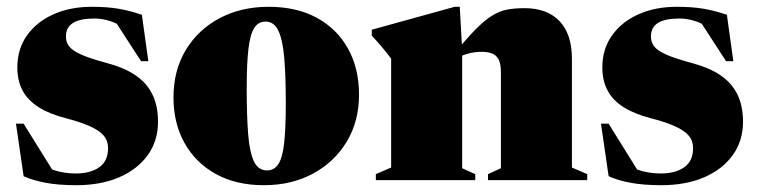

<svg xmlns="http://www.w3.org/2000/svg" viewBox="-20 -530 2229 565"><path d="M250 -510Q296 -510 329.2 -504.2Q362.5 -498.5 397.5 -486.5L416.5 -350H395L309.5 -482L357 -439.5Q331 -459 306.5 -467.2Q282 -475.5 258 -475.5Q215.5 -475.5 194.8 -462.5Q174 -449.5 174 -422.5Q174 -407 182.8 -394.5Q191.5 -382 217.8 -370Q244 -358 298 -343.5Q338.5 -332.5 366.5 -316.2Q394.5 -300 411.8 -278.5Q429 -257 437 -230.5Q445 -204 445 -172Q445 -115.5 414.8 -73.5Q384.5 -31.5 330.5 -8.2Q276.5 15 204.5 15Q152 15 113.8 7.8Q75.5 0.5 49.5 -11.5L27 -166H49.5L145 -12.5L102.5 -45Q118 -36.5 134.5 -30.8Q151 -25 168.5 -22.2Q186 -19.5 202.5 -19.5Q246 -19.5 272 -37.8Q298 -56 298 -94Q298 -109 292 -120.8Q286 -132.5 272.2 -142.8Q258.5 -153 234.5 -162.8Q210.5 -172.5 174 -182Q125.5 -194.5 93.8 -214.5Q62 -234.5 46.5 -263.5Q31 -292.5 31 -331.5Q31 -385.5 59.2 -425.5Q87.5 -465.5 137 -487.8Q186.5 -510 250 -510Z M765.5 -28.5Q787 -28.5 799.2 -47.2Q811.5 -66 816.2 -109.5Q821 -153 821 -225.5Q821 -305.5 816.5 -359Q812 -412.5 799.2 -439.5Q786.5 -466.5 761.5 -466.5Q740 -466.5 728 -447.5Q716 -428.5 711 -385.5Q706 -342.5 706 -269.5Q706 -189.5 710.2 -135.8Q714.5 -82 727.2 -55.2Q740 -28.5 765.5 -28.5ZM756.5 15Q675 15 615.5 -17.8Q556 -50.5 523.2 -108.8Q490.5 -167 490.5 -243.5Q490.5 -322.5 526.5 -382.5Q562.5 -442.5 625.8 -476.2Q689 -510 770.5 -510Q853 -510 912.5 -477.5Q972 -445 1004.2 -386.8Q1036.5 -328.5 1036.5 -251.5Q1036.5 -172.5 1000 -112.5Q963.5 -52.5 900.5 -18.8Q837.5 15 756.5 15Z M1340 -382.5V-35L1378.5 -17.5V0H1086V-17.5L1131 -37V-357.5Q1121.5 -370.5 1106 -389Q1090.5 -407.5 1074 -425V-442.5L1318 -510H1333ZM1416 -17.5 1454 -35V-318Q1454 -341 1447.8 -354Q1441.5 -367 1429 -372.2Q1416.5 -377.5 1397 -377.5Q1378.5 -377.5 1360.2 -373Q1342 -368.5 1318.5 -356.5L1314 -368.5Q1351.5 -415 1378.5 -442.5Q1405.5 -470 1427.8 -483.8Q1450 -497.5 1472.5 -501.8Q1495 -506 1523.5 -506Q1590.5 -506 1626.8 -467.5Q1663 -429 1663 -357.5V-37L1708 -17.5V0H1416Z M1971.5 -510Q2017.5 -510 2050.8 -504.2Q2084 -498.5 2119 -486.5L2138 -350H2116.5L2031 -482L2078.5 -439.5Q2052.5 -459 2028 -467.2Q2003.5 -475.5 1979.5 -475.5Q1937 -475.5 1916.2 -462.5Q1895.5 -449.5 1895.5 -422.5Q1895.5 -407 1904.2 -394.5Q1913 -382 1939.2 -370Q1965.5 -358 2019.5 -343.5Q2060 -332.5 2088 -316.2Q2116 -300 2133.2 -278.5Q2150.5 -257 2158.5 -230.5Q2166.5 -204 2166.5 -172Q2166.5 -115.5 2136.2 -73.5Q2106 -31.5 2052 -8.2Q1998 15 1926 15Q1873.5 15 1835.2 7.8Q1797 0.5 1771 -11.5L1748.5 -166H1771L1866.5 -12.5L1824 -45Q1839.5 -36.5 1856 -30.8Q1872.5 -25 1890 -22.2Q1907.5 -19.5 1924 -19.5Q1967.5 -19.5 1993.5 -37.8Q2019.5 -56 2019.5 -94Q2019.5 -109 2013.5 -120.8Q2007.5 -132.5 1993.8 -142.8Q1980 -153 1956 -162.8Q1932 -172.5 1895.5 -182Q1847 -194.5 1815.2 -214.5Q1783.5 -234.5 1768 -263.5Q1752.5 -292.5 1752.5 -331.5Q1752.5 -385.5 1780.8 -425.5Q1809 -465.5 1858.5 -487.8Q1908 -510 1971.5 -510Z"/></svg>

Font: Newsreader 60pt ExtraBold
Style: Regular
Weight: 800
Designer: Hugues Gentile
Foundry: Production Type
Version: Version 1.003